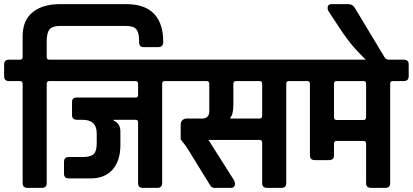

<svg xmlns="http://www.w3.org/2000/svg" viewBox="-50 -913 2006 933"><path d="M243 -893H562Q654 -893 698.5 -846Q743 -799 743 -713V-708Q743 -684 718 -684H648Q626 -684 626 -708V-713Q626 -755 612 -771Q598 -787 562 -787H242Q205 -787 191 -770.5Q177 -754 177 -712V-637Q177 -623 189 -623H243Q267 -623 267 -600V-543Q267 -519 243 -519H189Q177 -519 177 -505V-23Q177 0 153 0H84Q60 0 60 -23V-505Q60 -519 48 -519H-6Q-30 -519 -30 -543V-600Q-30 -623 -6 -623H48Q60 -623 60 -637V-737Q60 -814 108.5 -853.5Q157 -893 243 -893Z M502 -331V-327Q535 -314 535 -273V-207Q535 -133 497.5 -89.5Q460 -46 390 -46H285Q261 -46 261 -69V-126Q261 -150 285 -150H351Q398 -150 411 -171Q420 -187 420 -218V-265Q420 -331 350 -331H324Q300 -331 300 -354V-418Q300 -439 323 -439H609Q621 -439 621 -453V-505Q621 -518 611 -519H231Q207 -519 207 -543V-600Q207 -623 231 -623H804Q828 -623 828 -600V-543Q828 -519 804 -519H750Q738 -519 738 -505V-23Q738 0 714 0H645Q621 0 621 -23V-317Q621 -331 609 -331Z M1069 -337H1212Q1224 -337 1224 -351V-505Q1224 -519 1212 -519H1096Q1084 -519 1084 -505V-406Q1084 -357 1069 -341ZM1092 -21Q1092 0 1071 0H992Q979 0 971 -13L857 -198L828 -236V-308Q828 -321 836.5 -329Q845 -337 858 -337H932Q967 -337 967 -373V-505Q967 -519 955 -519H792Q768 -519 768 -544V-600Q768 -623 792 -623H1407Q1431 -623 1431 -600V-543Q1431 -519 1407 -519H1353Q1341 -519 1341 -505V-23Q1341 0 1317 0H1248Q1224 0 1224 -23V-219Q1224 -233 1212 -233H963L1086 -39Q1092 -29 1092 -21Z M1729 -344V-505Q1729 -518 1719 -519H1585Q1573 -519 1573 -505V-344Q1573 -330 1585 -330H1717Q1729 -330 1729 -344ZM1717 -228H1585Q1573 -228 1573 -214V-158Q1573 -135 1549 -135H1480Q1456 -135 1456 -158V-505Q1456 -518 1446 -519H1395Q1371 -519 1371 -543V-601Q1371 -623 1395 -623H1912Q1936 -623 1936 -600V-543Q1936 -519 1912 -519H1858Q1846 -519 1846 -505V-23Q1846 0 1822 0H1753Q1729 0 1729 -23V-214Q1729 -228 1717 -228Z M1841 -623H1846V-576H1776Q1710 -638 1674 -678.5Q1638 -719 1600 -777L1548 -856Q1542 -865 1542 -874Q1542 -893 1561 -893H1642Q1663 -893 1674 -875Q1818 -635 1821 -631Q1828 -623 1841 -623Z"/></svg>

Font: Rajdhani
Style: Bold
Weight: 700
Designer: Satya Rajpurohit, Jyotish Sonowal
Foundry: Indian Type Foundry
Version: Version 1.201 February 1, 2022